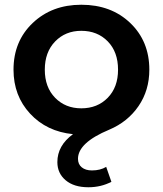

<svg xmlns="http://www.w3.org/2000/svg" viewBox="-20 -561 687 810"><path d="M353 229Q292 229 257 199.5Q222 170 222 123Q222 53 288 5Q177 -6 107 -81.5Q37 -157 37 -267Q37 -387 118 -464Q199 -541 323 -541Q449 -541 529.5 -464Q610 -387 610 -267Q610 -180 564.5 -113.5Q519 -47 441 -14Q309 41 309 109Q309 132 325 145Q341 158 368 158Q403 158 428 143L450 206Q406 229 353 229ZM323 -104Q391 -104 434.5 -148.5Q478 -193 478 -267Q478 -342 434.5 -386.5Q391 -431 323 -431Q256 -431 212.5 -386Q169 -341 169 -267Q169 -193 212.5 -148.5Q256 -104 323 -104Z"/></svg>

Font: Belfius21
Style: Bold
Weight: 700
Designer: Montserrat's base design by Julieta Ulanovsky, modified by Coast SPRL for Belfius Bank NV.
Foundry: Montserrat's base design by Julieta Ulanovsky, modified by Coast SPRL for Belfius Bank NV.
Version: Version 2.000;FEAKit 1.0